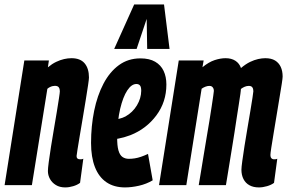

<svg xmlns="http://www.w3.org/2000/svg" viewBox="-36 -808 1256 838"><path d="M70.2 -544H177.4L173 -514.3Q191.7 -529.7 209.3 -538Q226.8 -546.3 243.6 -550.2Q260.4 -554 275.9 -554Q314.5 -554 333.4 -531.6Q352.3 -509.1 352.3 -469.6Q352.3 -462.9 348.4 -436.4Q344.4 -409.8 338.3 -372.1Q332.2 -334.4 325.3 -293.5Q318.3 -252.5 312.2 -215.9Q306.1 -179.2 302.2 -155Q298.2 -130.7 298.2 -126.9Q298.2 -119.4 302.2 -116.1Q306.1 -112.7 313.8 -112.7Q316.7 -112.7 320.1 -113Q323.5 -113.3 327.6 -115.2L313.4 -9.9Q301.3 -0.7 283.5 4.6Q265.7 10 248.6 10Q224.6 10 207.7 -0.5Q190.8 -10.9 182 -27.1Q173.1 -43.3 173.1 -61.6Q173.1 -73.4 176.9 -101.8Q180.7 -130.2 186.5 -167.4Q192.2 -204.5 199.2 -244.2Q206.1 -284 211.9 -319.4Q217.6 -354.9 221.4 -379.4Q225.2 -403.9 225.2 -409.9Q225.2 -420.3 220.5 -426.8Q215.7 -433.4 203.5 -433.4Q198.7 -433.4 192.9 -432Q187.1 -430.6 181.5 -427.7Q175.8 -424.9 170.7 -420.4L103.2 0H-15.9Z M451.6 -284.8Q465.6 -285.2 482.5 -289.2Q499.4 -293.2 511.4 -299.6Q543.2 -317.4 561.6 -348.1Q580 -378.8 580.4 -411.6Q580.4 -428.6 574.9 -435Q569.4 -441.4 559.8 -441.4Q538.4 -441.8 519.6 -413.5Q500.8 -385.2 488.5 -333.1Q476.2 -281 475.4 -210.2Q475 -172.6 480.9 -151.8Q486.8 -131 498.6 -122.9Q510.4 -114.8 526.4 -114.8Q538.8 -114.8 551.9 -116.8Q565 -118.8 579.6 -123.8Q594.2 -128.8 610 -136.2L630.4 -21Q603.2 -4.8 570.7 2.6Q538.2 10 509.8 10Q461.6 10 428.5 -12.6Q395.4 -35.2 378.4 -78.6Q361.4 -122 361.4 -184.2Q361.4 -258 375 -324.6Q388.6 -391.2 415.7 -442.8Q442.8 -494.4 483.1 -523.8Q523.4 -553.2 577 -553.2Q616 -553.2 641.1 -538.6Q666.2 -524 678.2 -498.4Q690.2 -472.8 690.2 -439.2Q690.2 -363 646.4 -304.3Q602.6 -245.6 533.6 -218.2Q509.4 -209 482.8 -203.5Q456.2 -198 428.8 -197.6ZM462.4 -594.5 549.6 -788.5H679.9L704 -594.5H606.4L604.2 -725.6L560.3 -594.5Z M1093.8 10Q1069.8 10 1052.8 0.6Q1035.7 -8.8 1026.7 -26.4Q1017.7 -44 1017.7 -67.2Q1017.7 -77.6 1021.5 -105.3Q1025.3 -133 1031.1 -170.4Q1036.8 -207.7 1043.8 -247.4Q1050.7 -287.2 1056.5 -322.5Q1062.2 -357.8 1066 -381.4Q1069.8 -405 1069.8 -409.9Q1069.8 -420.3 1065.4 -426.7Q1060.9 -433.1 1049.9 -433.1Q1041.1 -433.1 1032.3 -429.5Q1023.5 -425.9 1015.5 -419.8Q1015.1 -416.1 1014.6 -409.8Q1014 -403.5 1013.3 -398.8Q1010.5 -378.5 1006.2 -351.6Q1001.8 -324.7 997.1 -293.4Q992.3 -262.2 987.3 -229Q982.2 -195.8 976.7 -162.9Q971.1 -130 966.4 -99.7Q961.6 -69.3 957.3 -43.8Q952.9 -18.2 950.1 0H831.4Q835.6 -24.5 841 -57.6Q846.4 -90.7 852.6 -128.5Q858.7 -166.2 865.3 -204.8Q871.9 -243.3 877.7 -278.7Q883.4 -314 887.8 -343Q892.2 -372 894.8 -390.1Q897.4 -408.3 897.4 -411.1Q897.4 -417.7 895.2 -422.4Q893 -427.1 889.1 -430.1Q885.2 -433.1 877.6 -433.1Q869.7 -433.1 860.5 -429.6Q851.3 -426.1 844 -420.7L777.2 0H658.1L744.2 -544H852.8L847.7 -514.6Q875.2 -537.2 900.7 -545.6Q926.2 -554 948.5 -554Q974.2 -554 991.5 -542.7Q1008.8 -531.4 1015.8 -511.1Q1036.7 -528.7 1055.4 -537.7Q1074 -546.6 1090.8 -550.3Q1107.6 -554 1121.8 -554Q1148 -554 1164.5 -544Q1181 -533.9 1189.3 -516Q1197.6 -498 1197.6 -473.8Q1197.6 -467.1 1193.7 -441.6Q1189.7 -416.1 1183.6 -379.5Q1177.5 -342.8 1170.9 -302.6Q1164.3 -262.3 1158.2 -226Q1152.1 -189.7 1148.2 -164.1Q1144.2 -138.4 1144.2 -131.1Q1144.2 -122.2 1148.5 -117.5Q1152.7 -112.7 1160.4 -112.7Q1163.3 -112.7 1166.7 -113Q1170.1 -113.3 1174.2 -115.2L1160 -9.9Q1147.9 -0.7 1129.4 4.6Q1110.9 10 1093.8 10Z"/></svg>

Font: Georama ExtraCondensed Thin
Style: Italic
Weight: 100
Width: 2
Italic angle: -9°
Designer: Jean-Baptiste Levee
Foundry: Production Type
Version: Version 1.001